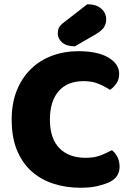

<svg xmlns="http://www.w3.org/2000/svg" viewBox="-20 -866 611 904"><path d="M541 -518Q541 -492 528 -473Q515 -454 498 -443Q472 -460 442.5 -472Q413 -484 374 -484Q297 -484 256 -436.5Q215 -389 215 -303Q215 -214 259.5 -168.5Q304 -123 383 -123Q424 -123 452.5 -134Q481 -145 507 -159Q524 -145 533.5 -125.5Q543 -106 543 -80Q543 -57 531 -38Q519 -19 490 -6Q472 2 439 10Q406 18 359 18Q291 18 232 -1Q173 -20 129 -59Q85 -98 60 -158.5Q35 -219 35 -303Q35 -381 59.5 -441Q84 -501 126.5 -542Q169 -583 226 -604Q283 -625 348 -625Q440 -625 490.5 -595Q541 -565 541 -518ZM391 -846Q433 -846 456.5 -825.5Q480 -805 480 -775Q480 -755 470.5 -739Q461 -723 433 -706L333 -648Q293 -648 272.5 -666Q252 -684 252 -708Q252 -720 255.5 -731Q259 -742 275 -756Z"/></svg>

Font: Baloo Da 2 ExtraBold
Style: Regular
Weight: 800
Designer: Noopur Datye, Sulekha Rajkumar and Ek Type
Foundry: Ek Type
Version: Version 1.640;hotconv 1.0.111;makeotfexe 2.5.65597; ttfautoh